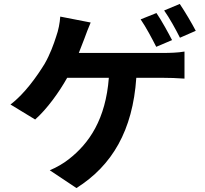

<svg xmlns="http://www.w3.org/2000/svg" viewBox="-20 -874 1040 972"><path d="M772 -808 692 -776C719 -737 750 -678 771 -637L851 -671C832 -708 797 -772 772 -808ZM890 -854 811 -821C838 -783 870 -725 891 -683L971 -718C953 -753 916 -816 890 -854ZM439 -760 285 -790C283 -759 276 -721 264 -688C252 -650 233 -598 206 -551C168 -489 104 -398 33 -345L158 -269C218 -322 279 -407 320 -480H531C515 -271 432 -148 327 -67C303 -48 268 -27 232 -12L367 78C548 -36 652 -214 670 -480H810C833 -480 877 -479 914 -476V-613C881 -607 836 -606 810 -606H379L407 -678C415 -700 428 -735 439 -760Z"/></svg>

Font: Noto Sans CJK SC
Style: Bold
Weight: 700
Designer: Ryoko NISHIZUKA 西塚涼子 (kana, bopomofo & ideographs); Paul D. Hunt (Latin, Greek & Cyrillic); Sandoll Communications 산돌커뮤니
Foundry: Adobe
Version: Version 2.004;hotconv 1.0.118;makeotfexe 2.5.65603